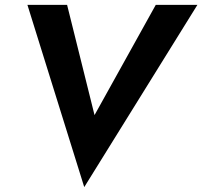

<svg xmlns="http://www.w3.org/2000/svg" viewBox="-20 -720 826 784"><path d="M366 -250 254 -700H92L324 44L786 -700H616Z"/></svg>

Font: Jost* 600 Semi Italic
Style: Italic
Weight: 600
Italic angle: -10°
Version: Version 3.200; ttfautohint (v0.97) -l 8 -r 50 -G 200 -x 14 -